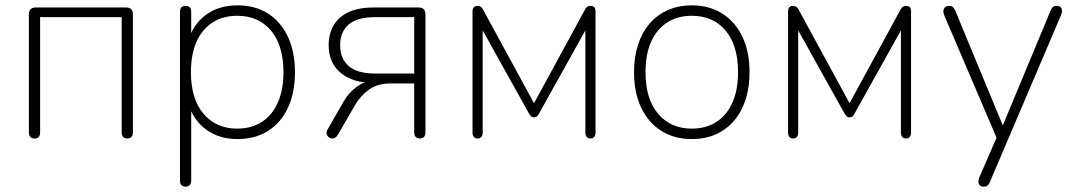

<svg xmlns="http://www.w3.org/2000/svg" viewBox="-20 -512 4025 718"><path d="M109 6Q99 6 93.5 0Q88 -6 88 -16V-459Q88 -471 94.5 -477.5Q101 -484 113 -484H452Q464 -484 470.5 -477.5Q477 -471 477 -459V-16Q477 -6 471.5 0Q466 6 456 6Q446 6 440.5 0Q435 -6 435 -16V-448H130V-16Q130 -6 125 0Q120 6 109 6Z M674 186Q664 186 658.5 180Q653 174 653 164V-468Q653 -479 658.5 -484.5Q664 -490 674 -490Q684 -490 689.5 -484.5Q695 -479 695 -468V-358H684Q701 -420 749.5 -456Q798 -492 868 -492Q934 -492 982 -461.5Q1030 -431 1056.5 -375Q1083 -319 1083 -242Q1083 -166 1057 -109.5Q1031 -53 982.5 -22.5Q934 8 868 8Q798 8 749.5 -28.5Q701 -65 684 -126H695V164Q695 174 689.5 180Q684 186 674 186ZM867 -31Q920 -31 959 -56Q998 -81 1019 -128.5Q1040 -176 1040 -242Q1040 -342 993.5 -397.5Q947 -453 867 -453Q814 -453 775 -428Q736 -403 715 -356Q694 -309 694 -242Q694 -142 741 -86.5Q788 -31 867 -31Z M1550 6Q1540 6 1534.5 0Q1529 -6 1529 -16V-200H1441Q1392 -200 1359.5 -176.5Q1327 -153 1307 -118L1243 -7Q1238 1 1231.5 4Q1225 7 1218.5 5.5Q1212 4 1207 -1Q1202 -6 1201 -12.5Q1200 -19 1204 -26L1266 -134Q1285 -166 1313.5 -187Q1342 -208 1370 -208H1376V-202Q1299 -202 1254 -239.5Q1209 -277 1209 -343Q1209 -385 1227.5 -417Q1246 -449 1283.5 -466.5Q1321 -484 1378 -484H1546Q1558 -484 1564.5 -477.5Q1571 -471 1571 -459V-16Q1571 -6 1565.5 0Q1560 6 1550 6ZM1384 -237H1529V-448H1384Q1316 -448 1284 -420.5Q1252 -393 1252 -343Q1252 -293 1284 -265Q1316 -237 1384 -237Z M1766 6Q1757 6 1752 0Q1747 -6 1747 -16V-469Q1747 -476 1749 -480.5Q1751 -485 1755 -487.5Q1759 -490 1765 -490Q1770 -490 1774 -488.5Q1778 -487 1781 -484Q1784 -481 1787 -475L1977 -126L2167 -475Q2170 -481 2173 -484Q2176 -487 2180 -488.5Q2184 -490 2189 -490Q2198 -490 2202.5 -485Q2207 -480 2207 -469V-16Q2207 -6 2202 0Q2197 6 2188 6Q2179 6 2174 0Q2169 -6 2169 -16V-436H2190L1995 -86Q1991 -79 1987 -76Q1983 -73 1977 -73Q1971 -73 1967.5 -76Q1964 -79 1959 -86L1764 -436H1785V-16Q1785 -6 1780 0Q1775 6 1766 6Z M2567 8Q2501 8 2452.5 -23Q2404 -54 2377.5 -110Q2351 -166 2351 -242Q2351 -299 2366 -345Q2381 -391 2409.5 -424Q2438 -457 2478 -474.5Q2518 -492 2567 -492Q2633 -492 2681.5 -461Q2730 -430 2756.5 -374Q2783 -318 2783 -242Q2783 -185 2768 -139Q2753 -93 2724.5 -60Q2696 -27 2656.5 -9.5Q2617 8 2567 8ZM2567 -31Q2620 -31 2659 -56Q2698 -81 2719 -128.5Q2740 -176 2740 -242Q2740 -342 2693.5 -397.5Q2647 -453 2567 -453Q2514 -453 2475 -428Q2436 -403 2415 -356Q2394 -309 2394 -242Q2394 -142 2441 -86.5Q2488 -31 2567 -31Z M2946 6Q2937 6 2932 0Q2927 -6 2927 -16V-469Q2927 -476 2929 -480.5Q2931 -485 2935 -487.5Q2939 -490 2945 -490Q2950 -490 2954 -488.5Q2958 -487 2961 -484Q2964 -481 2967 -475L3157 -126L3347 -475Q3350 -481 3353 -484Q3356 -487 3360 -488.5Q3364 -490 3369 -490Q3378 -490 3382.5 -485Q3387 -480 3387 -469V-16Q3387 -6 3382 0Q3377 6 3368 6Q3359 6 3354 0Q3349 -6 3349 -16V-436H3370L3175 -86Q3171 -79 3167 -76Q3163 -73 3157 -73Q3151 -73 3147.5 -76Q3144 -79 3139 -86L2944 -436H2965V-16Q2965 -6 2960 0Q2955 6 2946 6Z M3658 186Q3649 186 3644 181Q3639 176 3639 168Q3639 160 3642 152L3711 -7V13L3511 -455Q3507 -465 3508 -472.5Q3509 -480 3514.5 -485Q3520 -490 3530 -490Q3539 -490 3543.5 -485.5Q3548 -481 3552 -473L3742 -14H3718L3909 -473Q3913 -482 3917.5 -486Q3922 -490 3932 -490Q3942 -490 3946.5 -485Q3951 -480 3951.5 -472.5Q3952 -465 3948 -456L3682 168Q3678 178 3673 182Q3668 186 3658 186Z"/></svg>

Font: Nunito ExtraLight
Style: Regular
Weight: 200
Designer: Vernon Adams
Foundry: Vernon Adams
Version: Version 3.602;April 4, 2023;FontCreator 14.0.0.2856 64-bit